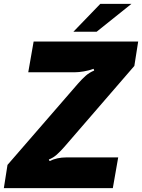

<svg xmlns="http://www.w3.org/2000/svg" viewBox="-53 -979 739 999"><path d="M-33 0 -14 -121 352 -543Q374 -568 392.5 -584.5Q411 -601 437 -612L434 -621Q410 -612 383 -607.5Q356 -603 337 -603H94L122 -763H666L646 -636L282 -215Q261 -191 242.5 -174.5Q224 -158 201 -149L205 -141Q244 -160 292 -160H562L534 0ZM450 -814H329L469 -959H631Z"/></svg>

Font: Open Sauce Sans Black Italic
Style: Regular
Weight: 900
Italic angle: -10°
Designer: Alfredo Marco Pradil
Foundry: Creative Sauce Fz LLC
Version: Version 1.477